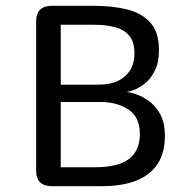

<svg xmlns="http://www.w3.org/2000/svg" viewBox="-20 -639 659 659"><path d="M412 -323.5Q421.5 -323.5 443 -317Q464.5 -310.5 488.5 -294.2Q512.5 -278 529.2 -248.2Q546 -218.5 546 -172Q546 -114.5 520.8 -76.2Q495.5 -38 447.5 -19Q399.5 0 330 0H157.5Q104 0 104 -54V-565Q104 -619 157.5 -619H305Q364.5 -619 414.5 -607Q464.5 -595 495 -562.5Q525.5 -530 525.5 -467.5Q525.5 -424 511.2 -396Q497 -368 477 -352.2Q457 -336.5 438.8 -330Q420.5 -323.5 412 -323.5ZM188.5 -554V-348.5H320.5Q357.5 -348.5 384.5 -361.2Q411.5 -374 426.5 -397.8Q441.5 -421.5 441.5 -455.5Q441.5 -496 423 -517.2Q404.5 -538.5 373.2 -546.2Q342 -554 303 -554ZM306 -65Q385 -65 422.5 -93.2Q460 -121.5 460 -179Q460 -237.5 420.5 -263.2Q381 -289 324.5 -289H188.5V-65Z"/></svg>

Font: Sono Monospace
Style: Regular
Weight: 400
Designer: Tyler Finck
Foundry: Tyler Finck
Version: Version 2.112